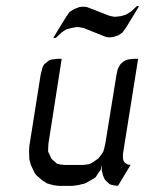

<svg xmlns="http://www.w3.org/2000/svg" viewBox="-20 -603 482 623"><path d="M74.2 -110.8 75.2 -128.9 111.8 -359.9 116.2 -377.9 119.1 -387.2 124 -395 133.8 -402.8 141.1 -408.2 149.9 -410.2 165 -412.1H180.2L137.2 -137.2L136.2 -120.1V-110.8L140.1 -103L146 -89.8L148.9 -85.9L159.2 -77.1L165 -71.8L172.9 -69.8L188 -67.9H250L266.1 -69.8L272.9 -71.8L282.2 -77.1L294.9 -85.9L299.8 -89.8L310.1 -103L314.9 -110.8L317.9 -120.1L321.8 -137.2L357.9 -359.9L361.8 -377.9L366.2 -387.2L371.1 -395L379.9 -402.8L389.2 -408.2L397 -410.2L412.1 -412.1H428.2L378.9 -103V-94.2V-89.8L380.9 -81.1L384.8 -75.2L393.1 -69.8L396 -68.8L403.8 -67.9L362.8 0L347.2 -2L338.9 -3.9L333 -7.8L323.2 -17.1L319.8 -21L314 -34.2L312 -43L310.1 -50.8L311 -67.9L306.2 -50.8L299.8 -43L291 -28.8L286.1 -24.9L272.9 -17.1L255.9 -7.8L231.9 -2L215.8 0H169.9L153.8 -2L132.8 -7.8L118.2 -17.1L98.1 -34.2L91.8 -43L80.1 -67.9L75.2 -85.9ZM152.8 -480 194.8 -548.8 204.1 -562 208 -565.9 222.2 -574.2 237.8 -580.1 246.1 -581.1H253.9L262.2 -580.1L335 -551.8L349.1 -548.8H356.9L373 -550.8L388.2 -555.2L393.1 -558.1L405.8 -565.9L423.8 -583H431.2L390.1 -515.1L379.9 -501L377 -497.1L362.8 -487.8L346.2 -482.9L337.9 -481.9H331.1L324.2 -482.9L251 -512.2L234.9 -515.1H228L211.9 -512.2L195.8 -507.8L191.9 -505.9L179.2 -497.1L161.1 -480Z"/></svg>

Font: Petahja
Style: Italic
Weight: 400
Designer: T. Christopher White
Version: Version 1.1